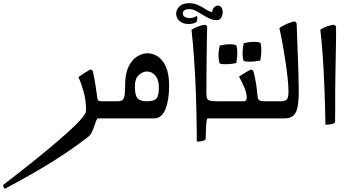

<svg xmlns="http://www.w3.org/2000/svg" viewBox="-340 -740 2188 1200"><path d="M272 0Q267 0 261.5 14Q256 28 249.5 47.5Q243 67 234.5 85Q226 103 215 112Q124 184 -1.5 263.5Q-127 343 -310 440Q-320 431 -320 416Q-255 366 -183.5 309.5Q-112 253 -44.5 197Q23 141 78 92Q133 43 165.5 6Q198 -31 198 -49Q198 -114 181.5 -171Q165 -228 150 -258Q173 -275 194.5 -288Q216 -301 224 -305Q233 -305 236.5 -301Q240 -297 241 -291Q249 -255 255.5 -216Q262 -177 265 -150Q267 -121 273 -114Q279 -107 295 -107H361V0Z M320 0V-107H392Q414 -107 424.5 -114Q435 -121 438.5 -143Q442 -165 442 -209Q442 -279 463 -322.5Q484 -366 516.5 -386.5Q549 -407 582 -407Q616 -407 646.5 -387Q677 -367 697 -322.5Q717 -278 717 -205Q717 -115 694 -57.5Q671 0 622 0ZM503 -200Q503 -143 520 -125Q537 -107 576 -107Q620 -107 636.5 -123Q653 -139 653 -194Q653 -242 631 -267.5Q609 -293 579 -293Q551 -293 527 -270.5Q503 -248 503 -200Z M857 -554Q878 -568 904 -576.5Q930 -585 943 -585Q947 -585 955 -574Q954 -543 953 -492.5Q952 -442 951.5 -382.5Q951 -323 950.5 -264Q950 -205 950 -156Q950 -132 956 -121.5Q962 -111 986.5 -108.5Q1011 -106 1065 -106V0H958Q953 0 950.5 21Q948 42 947 72.5Q946 103 945 131Q937 140 919 142.5Q901 145 890 145Q890 121 890 96.5Q890 72 889 47Q888 -57 884 -164Q880 -271 873 -371Q866 -471 857 -554ZM838 -590Q803 -590 782 -609Q761 -628 761 -655Q761 -679 781 -699.5Q801 -720 842 -720Q873 -720 898 -708.5Q923 -697 944 -683Q965 -669 986 -664Q988 -685 999 -695Q1010 -705 1020 -705Q1037 -705 1044.5 -692Q1052 -679 1052 -664Q1052 -646 1043 -630Q1034 -614 1015 -614Q991 -614 968.5 -624.5Q946 -635 925 -648.5Q904 -662 883.5 -672.5Q863 -683 843 -683Q821 -683 811.5 -675Q802 -667 802 -657Q802 -642 815 -634.5Q828 -627 845 -627Q871 -627 891 -641Q892 -637 892.5 -632.5Q893 -628 893 -623Q893 -615 891.5 -609Q890 -603 886 -601Q873 -594 862 -592Q851 -590 838 -590Z M1310 -107H1364V0H1025V-107H1183Q1202 -107 1202 -130Q1202 -160 1185.5 -197Q1169 -234 1154 -261Q1164 -268 1179 -277.5Q1194 -287 1208 -295Q1222 -303 1227 -305Q1236 -305 1239.5 -301Q1243 -297 1245 -291Q1255 -252 1260.5 -216Q1266 -180 1269 -144Q1271 -118 1282 -112.5Q1293 -107 1310 -107ZM1033 -343Q1026 -364 1025.5 -390.5Q1025 -417 1033 -455Q1065 -463 1092.5 -463.5Q1120 -464 1137 -457Q1150 -419 1137 -346Q1105 -339 1076 -338.5Q1047 -338 1033 -343ZM1183 -359Q1176 -379 1176 -405.5Q1176 -432 1183 -470Q1216 -478 1243.5 -478.5Q1271 -479 1287 -473Q1300 -434 1287 -362Q1256 -355 1226.5 -354.5Q1197 -354 1183 -359Z M1324 0V-107H1414Q1437 -107 1450 -116Q1463 -125 1463 -167Q1463 -201 1458 -249Q1453 -297 1445 -351.5Q1437 -406 1427 -461Q1417 -516 1406 -565Q1419 -574 1438 -583.5Q1457 -593 1475 -599.5Q1493 -606 1501 -606Q1507 -606 1514 -594Q1517 -486 1521.5 -386Q1526 -286 1527 -193Q1528 -123 1521.5 -80.5Q1515 -38 1495.5 -19Q1476 0 1437 0Z M1760 -574Q1761 -535 1760 -479Q1759 -423 1758 -363Q1757 -303 1756 -249.5Q1755 -196 1755 -161Q1755 -124 1755 -83.5Q1755 -43 1754.5 -13Q1754 17 1754 24Q1748 33 1727.5 36.5Q1707 40 1694 39Q1692 -85 1687.5 -195.5Q1683 -306 1676.5 -397.5Q1670 -489 1662 -554Q1686 -570 1711 -577.5Q1736 -585 1748 -585Q1752 -585 1760 -574Z"/></svg>

Font: Ruwudu Medium
Style: Regular
Weight: 500
Designer: Becca Hirsbrunner Spalinger
Foundry: SIL International
Version: Version 3.000